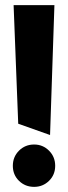

<svg xmlns="http://www.w3.org/2000/svg" viewBox="-20 -728 266 748"><path d="M51 -246 175 -202 192 -708H33ZM113 -165Q78 -165 54 -141Q30 -117 30 -82Q30 -47 54 -23.5Q78 0 113 0Q147 0 171 -23.5Q195 -47 195 -82Q195 -117 171 -141Q147 -165 113 -165Z"/></svg>

Font: Catamaran ExtraBold
Style: Regular
Weight: 800
Designer: Pria Ravichandran
Version: Version 2.000